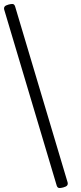

<svg xmlns="http://www.w3.org/2000/svg" viewBox="-39 -805 406 968"><path d="M261 143Q268 143 280 140Q295 136 299.5 130Q304 124 302 115L37 -773Q33 -785 23 -785Q16 -785 4 -782Q-11 -778 -15.5 -772Q-20 -766 -18 -757L247 131Q251 143 261 143Z"/></svg>

Font: Farsan
Style: Regular
Weight: 400
Version: Version 1.001g;PS 1.001;hotconv 1.0.86;makeotf.lib2.5.63406 